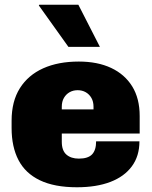

<svg xmlns="http://www.w3.org/2000/svg" viewBox="-20 -781 640 811"><path d="M305 10Q210 10 148.5 -19.5Q87 -49 58 -105Q29 -161 29 -240V-271Q29 -353 64 -408.5Q99 -464 162.5 -492.5Q226 -521 313 -521Q392 -521 449.5 -494Q507 -467 538.5 -416Q570 -365 570 -291V-217H241V-182Q241 -145 260.5 -128Q280 -111 313 -111Q352 -111 369 -129Q386 -147 386 -184H569Q569 -122 537 -78.5Q505 -35 446 -12.5Q387 10 305 10ZM241 -319H375V-330Q375 -352 366 -367.5Q357 -383 342 -391.5Q327 -400 308 -400Q289 -400 274 -391.5Q259 -383 250 -367.5Q241 -352 241 -330ZM269 -583 144 -758 146 -761H311L402 -583Z"/></svg>

Font: Chivo Mono Black
Style: Regular
Weight: 900
Designer: Hector Gatti
Foundry: Omnibus-Type
Version: Version 1.008